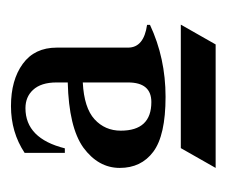

<svg xmlns="http://www.w3.org/2000/svg" viewBox="-52 -760 413 350"><g transform="rotate(-90 155.0 -584.5)"><path d="M243.7 -688V-558.1Q243.7 -529.3 285.2 -523.4V-518.1Q224.6 -489.7 154.1 -489.7Q83.5 -489.7 53.7 -512.2Q24.4 -534.2 24.4 -573.2Q24.4 -612.3 61.5 -639.6Q98.6 -666 180.2 -668V-688.5Q180.2 -716.8 166.5 -731.4Q153.8 -745.1 133.3 -745.1Q78.1 -745.1 60.1 -673.3H51.8V-746.6Q89.4 -771.5 137 -771.5Q184.6 -771.5 214.1 -750Q243.7 -728.5 243.7 -688ZM180.2 -640.6Q133.8 -638.2 113 -619.1Q92.3 -600.1 92.3 -571.3Q92.3 -515.6 144.5 -515.6Q180.2 -515.6 180.2 -558.1ZM60.5 -461.9H285.6L249.5 -398.4H24.4Z"/></g></svg>

Font: Modern Antiqua
Style: Book
Weight: 400
Designer: Wojciech Kalinowski "wmk69" (wmk69@o2.pl)
Foundry: Wojciech Kalinowski "wmk69" (wmk69@o2.pl)
Version: Version 3.1.0; 2021-05-28